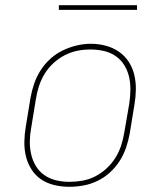

<svg xmlns="http://www.w3.org/2000/svg" viewBox="-20 -709 640 737"><path d="M246 8Q217 8 189 1.5Q161 -5 138.5 -20Q116 -35 101 -58.5Q86 -82 79.5 -109Q73 -136 73.5 -165Q74 -194 79 -223L97 -333Q102 -361 111 -387.5Q120 -414 135.5 -438.5Q151 -463 173 -483Q195 -503 221 -515.5Q247 -528 274.5 -534.5Q302 -541 329 -541Q358 -541 386 -533.5Q414 -526 436.5 -510.5Q459 -495 474 -472Q489 -449 495.5 -421.5Q502 -394 501.5 -365Q501 -336 496 -307L478 -197Q473 -169 464 -142.5Q455 -116 439.5 -91.5Q424 -67 402 -47Q380 -27 354 -14.5Q328 -2 300.5 3Q273 8 246 8ZM246 -11Q271 -11 296.5 -15.5Q322 -20 345.5 -32Q369 -44 389 -62.5Q409 -81 423 -103.5Q437 -126 445 -150.5Q453 -175 457 -200L476 -310Q480 -336 480.5 -362.5Q481 -389 475.5 -413.5Q470 -438 457 -459Q444 -480 423.5 -494Q403 -508 378 -513.5Q353 -519 326 -519Q301 -519 276.5 -514Q252 -509 228.5 -497Q205 -485 185 -466.5Q165 -448 151.5 -426Q138 -404 130 -379.5Q122 -355 118 -330L100 -220Q95 -194 94.5 -168Q94 -142 99.5 -117.5Q105 -93 117.5 -72Q130 -51 150 -37Q170 -23 195 -17Q220 -11 246 -11ZM206 -671V-689H506V-671Z"/></svg>

Font: Iosevka Slab Thin Extended
Style: Italic
Weight: 100
Width: 7
Italic angle: -9°
Monospace: yes
Designer: Belleve Invis
Foundry: Belleve Invis
Version: Version 11.1.0; ttfautohint (v1.8.3)